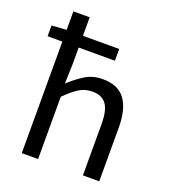

<svg xmlns="http://www.w3.org/2000/svg" viewBox="-131 -809 806 906"><g transform="rotate(20 272.0 -356.0)"><path d="M82 0V-560H8V-614L82 -619V-712H164V-619H346V-560H164V-478L161 -378Q196 -411 234.5 -435Q273 -459 323 -459Q400 -459 435.5 -410.5Q471 -362 471 -269V0H389V-258Q389 -326 367 -356.5Q345 -387 297 -387Q260 -387 230.5 -368.5Q201 -350 164 -313V0Z"/></g></svg>

Font: .
Style: 
Weight: 400
Designer: Paul D. Hunt, Dalton Maag
Foundry: Dalton Maag Ltd
Version: Version 1.200